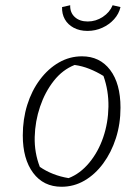

<svg xmlns="http://www.w3.org/2000/svg" viewBox="-20 -705 525 733"><path d="M215 8Q146 8 106.5 -45Q67 -98 67 -188Q67 -250 84 -304.5Q101 -359 132.5 -401Q164 -443 205 -466.5Q246 -490 293 -490Q361 -490 400.5 -438Q440 -386 440 -294Q440 -232 422.5 -177.5Q405 -123 374 -81Q343 -39 302.5 -15.5Q262 8 215 8ZM242 -25Q286 -42 320.5 -83.5Q355 -125 374 -180.5Q393 -236 394 -297.5Q395 -359 375 -415Q349 -431 321.5 -442Q294 -453 265 -457Q219 -439 185.5 -396.5Q152 -354 133 -298Q114 -242 112.5 -182Q111 -122 132 -68Q155 -52 183 -41Q211 -30 242 -25ZM314 -587Q284 -587 261.5 -599Q239 -611 227.5 -631.5Q216 -652 217 -678L248 -685Q247 -657 265.5 -640Q284 -623 315 -623Q346 -623 372.5 -640.5Q399 -658 410 -685L440 -678Q434 -652 415.5 -631.5Q397 -611 370.5 -599Q344 -587 314 -587Z"/></svg>

Font: Piazzolla Thin Thin
Style: Italic
Weight: 250
Italic angle: -11.3°
Version: Version 2.005